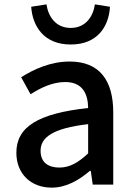

<svg xmlns="http://www.w3.org/2000/svg" viewBox="-20 -846 615 880"><path d="M217 14C283 14 342 -20 392 -63H396L405 0H499V-331C499 -478 436 -564 299 -564C211 -564 134 -528 77 -492L120 -414C167 -444 221 -470 279 -470C360 -470 383 -414 384 -351C155 -326 55 -265 55 -146C55 -49 122 14 217 14ZM252 -78C203 -78 166 -100 166 -155C166 -216 221 -258 384 -277V-143C339 -101 300 -78 252 -78ZM304 -642C428 -642 479 -726 484 -815L415 -826C407 -771 373 -718 304 -718C235 -718 201 -771 193 -826L123 -815C129 -726 181 -642 304 -642Z"/></svg>

Font: Noto Sans CJK SC Medium
Style: Regular
Weight: 500
Designer: Ryoko NISHIZUKA 西塚涼子 (kana, bopomofo & ideographs); Paul D. Hunt (Latin, Greek & Cyrillic); Sandoll Communications 산돌커뮤니
Foundry: Adobe
Version: Version 2.004;hotconv 1.0.118;makeotfexe 2.5.65603